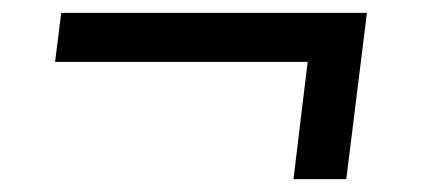

<svg xmlns="http://www.w3.org/2000/svg" viewBox="-20 -379 666 298"><path d="M75 -359H549.5L517.5 -101H435.5L457.5 -283H65.5Z"/></svg>

Font: Merriweather 20pt Medium
Style: Italic
Weight: 500
Italic angle: -7.8°
Version: Version 2.101